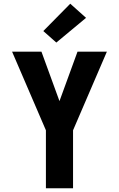

<svg xmlns="http://www.w3.org/2000/svg" viewBox="-20 -1013 640 1033"><path d="M227 0V-312L45 -735H203L300 -469L397 -735H555L373 -312V0ZM283 -784 213 -846 358 -993 443 -917Z"/></svg>

Font: Iosevka Heavy Extended
Style: Regular
Weight: 900
Width: 7
Monospace: yes
Designer: Belleve Invis
Foundry: Belleve Invis
Version: Version 32.5.0; ttfautohint (v1.8.4)